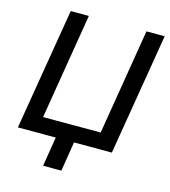

<svg xmlns="http://www.w3.org/2000/svg" viewBox="-129 -829 979 1108"><g transform="rotate(15 360.5 -275.5)"><path d="M34.4 0 155.2 -727.3H263.5L159.4 -95.2H503.6L607.6 -727.3H716.6L595.9 0H369.7L341.3 176.1H232.2L260.7 0Z"/></g></svg>

Font: Inter UI Medium
Style: Italic
Weight: 500
Italic angle: 9.39999°
Designer: Rasmus Andersson
Foundry: rsms
Version: 3.2;8d6f07862